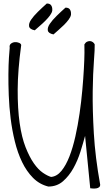

<svg xmlns="http://www.w3.org/2000/svg" viewBox="-20 -1062 604 1092"><path d="M463.9 -289.1Q453.1 -249 437.5 -199.2Q421.9 -149.4 397.5 -105.5Q373 -61.5 338.4 -31.2Q303.7 -1 254.9 -1Q204.1 -13.7 167.5 -50.8Q130.9 -87.9 105.5 -140.6Q80.1 -193.4 64.5 -257.3Q48.8 -321.3 40.5 -388.2Q32.2 -455.1 29.8 -520Q27.3 -585 27.8 -639.6Q28.3 -694.3 30.8 -733.9Q33.2 -773.4 35.2 -790Q32.2 -805.7 42 -813.5Q51.8 -821.3 64.5 -822.3Q77.1 -823.2 88.4 -818.4Q99.6 -813.5 100.6 -805.7Q81.1 -662.1 80.6 -552.7Q80.1 -443.4 91.8 -361.8Q103.5 -280.3 125.5 -224.6Q147.5 -168.9 172.4 -133.3Q197.3 -97.7 223.6 -79.6Q250 -61.5 270.5 -55.7Q303.7 -58.6 329.6 -90.3Q355.5 -122.1 375 -172.4Q394.5 -222.7 408.7 -286.1Q422.9 -349.6 432.6 -417Q442.4 -484.4 448.2 -550.3Q454.1 -616.2 457 -669.9Q460 -723.6 460.4 -761.2Q460.9 -798.8 460 -809.6Q466.8 -821.3 476.1 -825.2Q485.4 -829.1 493.7 -828.1Q502 -827.1 508.8 -821.8Q515.6 -816.4 518.6 -809.6Q519.5 -784.2 514.2 -715.3Q508.8 -646.5 507.3 -542.5Q505.9 -438.5 513.7 -303.2Q521.5 -168 549.8 -11.7Q549.8 -2 543.5 2.9Q537.1 7.8 528.3 9.3Q519.5 10.7 509.8 10.3Q500 9.8 493.2 8.8L463.9 -289.1ZM177.7 -889.6Q148.4 -895.5 145.5 -912.1Q142.6 -928.7 156.7 -949.7Q170.9 -970.7 195.8 -995.1Q220.7 -1019.5 246.1 -1042Q263.7 -1042 270.5 -1032.2Q277.3 -1022.5 277.3 -1009.8V-1002Q275.4 -989.3 264.2 -974.1Q252.9 -959 237.8 -943.8Q222.7 -928.7 206.1 -914.6Q189.5 -900.4 177.7 -889.6ZM284.2 -866.2Q254.9 -872.1 252 -888.7Q249 -905.3 263.2 -926.3Q277.3 -947.3 302.2 -971.7Q327.1 -996.1 352.5 -1018.6Q370.1 -1018.6 377 -1008.8Q383.8 -999 383.8 -986.3V-978.5Q381.8 -965.8 370.6 -950.7Q359.4 -935.5 344.2 -920.4Q329.1 -905.3 312.5 -891.1Q295.9 -877 284.2 -866.2Z"/></svg>

Font: Shadows Into Light Two
Style: Regular
Weight: 400
Designer: Kimberly Geswein
Foundry: Kimberly Geswein
Version: Version 1.003 2012